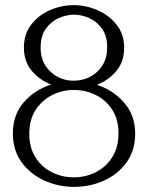

<svg xmlns="http://www.w3.org/2000/svg" viewBox="-20 -726 575 747"><path d="M268 1Q206 1 151.5 -24Q97 -49 63.5 -95.5Q30 -142 30 -207Q30 -279 72.5 -328Q115 -377 179 -397Q135 -414 104 -450Q73 -486 73 -541Q73 -594 102 -631Q131 -668 175.5 -687Q220 -706 267 -706Q314 -706 359 -686.5Q404 -667 433.5 -630Q463 -593 463 -540Q463 -485 432 -449Q401 -413 357 -396Q420 -376 463 -326.5Q506 -277 506 -206Q506 -141 472.5 -94.5Q439 -48 385 -23.5Q331 1 268 1ZM267 -412Q302 -412 332 -428Q362 -444 379.5 -473Q397 -502 397 -541Q397 -587 376.5 -615Q356 -643 326.5 -656Q297 -669 268 -669Q240 -669 209.5 -656Q179 -643 158.5 -614.5Q138 -586 138 -540Q138 -483 176 -447.5Q214 -412 267 -412ZM267 -36Q313 -36 352.5 -56Q392 -76 416.5 -114Q441 -152 441 -207Q441 -261 417 -298.5Q393 -336 353.5 -356Q314 -376 268 -376Q222 -376 182.5 -356Q143 -336 118.5 -298Q94 -260 94 -206Q94 -151 118.5 -113Q143 -75 182.5 -55.5Q222 -36 267 -36Z"/></svg>

Font: Panamera
Style: Regular
Weight: 400
Designer: Bastien Sozeau
Foundry: NBR — Bastien Sozeau
Version: Version 3.002; ttfautohint (v1.8.4.7-5d5b);gftools[0.9.33]